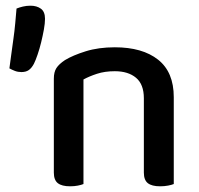

<svg xmlns="http://www.w3.org/2000/svg" viewBox="-20 -648 699 674"><path d="M485 -303Q485 -352 457.5 -375Q430 -398 383 -398Q348 -398 320.5 -389Q293 -380 273 -369V-2Q266 1 253.5 3.5Q241 6 226 6Q197 6 183 -5Q169 -16 169 -42V-372Q169 -395 178 -409Q187 -423 208 -437Q236 -454 281 -468Q326 -482 383 -482Q480 -482 535 -438.5Q590 -395 590 -307V-2Q583 1 570 3.5Q557 6 542 6Q513 6 499 -5Q485 -16 485 -42ZM99 -424Q91 -409 81 -402Q71 -395 55 -395Q43 -395 32.5 -399Q22 -403 13 -408Q16 -430 19.5 -456.5Q23 -483 27 -511Q31 -539 33.5 -566.5Q36 -594 38 -618Q48 -622 60.5 -625Q73 -628 87 -628Q109 -628 123.5 -617.5Q138 -607 138 -582Q138 -566 134 -544Q130 -522 124.5 -499.5Q119 -477 112 -456.5Q105 -436 99 -424Z"/></svg>

Font: Baloo Bhaina 2 Medium
Style: Regular
Weight: 500
Designer: Yesha Goshar, Manish Minz, Shuchita Grover and Ek Type
Foundry: Ek Type
Version: Version 1.640;hotconv 1.0.111;makeotfexe 2.5.65597; ttfautoh